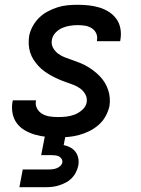

<svg xmlns="http://www.w3.org/2000/svg" viewBox="-20 -562 590 802"><path d="M222 12Q197 12 173 9.5Q149 7 126.5 0.5Q104 -6 84 -17.5Q64 -29 50.5 -47Q37 -65 32.5 -88.5Q28 -112 32 -136L34 -143H131L130 -140Q127 -123 135 -108.5Q143 -94 157 -86Q171 -78 188 -75.5Q205 -73 222 -73Q240 -73 257.5 -75Q275 -77 292 -83.5Q309 -90 324 -103.5Q339 -117 342 -134Q345 -152 337 -167Q329 -182 315.5 -192Q302 -202 286 -208Q270 -214 254 -219.5Q238 -225 222.5 -232Q207 -239 192.5 -247Q178 -255 164.5 -265Q151 -275 140 -287Q129 -299 120 -313Q111 -327 106 -343Q101 -359 100 -377Q99 -395 102 -413Q106 -433 117 -453Q128 -473 144 -488.5Q160 -504 180 -514.5Q200 -525 220.5 -531.5Q241 -538 262 -540Q283 -542 304 -542Q328 -542 351 -539.5Q374 -537 395.5 -530.5Q417 -524 435.5 -512Q454 -500 466.5 -482.5Q479 -465 483 -442.5Q487 -420 483 -397L482 -390H385V-393Q388 -409 382 -422.5Q376 -436 363.5 -444Q351 -452 336 -454.5Q321 -457 305 -457Q289 -457 272.5 -454.5Q256 -452 240.5 -445.5Q225 -439 212.5 -426Q200 -413 197 -397Q193 -379 201 -363.5Q209 -348 222.5 -338Q236 -328 252 -322Q268 -316 284 -310.5Q300 -305 316 -298.5Q332 -292 346 -283.5Q360 -275 373 -265Q386 -255 397.5 -243Q409 -231 417.5 -217Q426 -203 431.5 -187Q437 -171 438.5 -153.5Q440 -136 437 -118Q432 -96 420.5 -75.5Q409 -55 391 -39.5Q373 -24 352.5 -14Q332 -4 309.5 2Q287 8 265 10Q243 12 222 12ZM61 220 75 146H183Q191 146 199.5 145Q208 144 216 141Q224 138 231 132Q238 126 240 118Q242 109 237.5 102Q233 95 226.5 91.5Q220 88 211.5 87Q203 86 195 86H152L183 -73H269L246 44Q261 47 274 54Q287 61 295.5 72.5Q304 84 307 99Q310 114 307 130Q304 144 297 158Q290 172 279 183Q268 194 254 201Q240 208 226 212.5Q212 217 197.5 218.5Q183 220 169 220Z"/></svg>

Font: Lode Dark Term
Style: Bold Italic
Weight: 700
Italic angle: -11°
Monospace: yes
Designer: Belleve Invis
Foundry: Belleve Invis
Version: Version 29.2.0